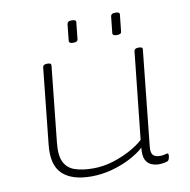

<svg xmlns="http://www.w3.org/2000/svg" viewBox="-79 -775 851 859"><g transform="rotate(-10 346.5 -345.5)"><path d="M268 6Q180 6 137 -35Q94 -76 104 -168L140 -513Q142 -525 159 -525H163Q180 -525 178 -513L142 -169Q136 -112 151 -81.5Q166 -51 200 -39.5Q234 -28 283 -28Q328 -28 372 -41.5Q416 -55 453.5 -75.5Q491 -96 513 -117L555 -513Q557 -525 574 -525H578Q595 -525 593 -513L548 -81Q545 -52 555 -41.5Q565 -31 586 -31Q600 -31 607.5 -33.5Q615 -36 620 -36Q625 -36 625 -29Q625 -22 623 -14.5Q621 -7 618 -4Q614 0 600 2.5Q586 5 575 5Q559 5 542 -1.5Q525 -8 515.5 -26.5Q506 -45 510 -82Q485 -59 446.5 -39Q408 -19 362 -6.5Q316 6 268 6ZM490 -597Q470 -597 471 -609L479 -685Q480 -690 484.5 -693.5Q489 -697 500 -697Q521 -697 519 -685L511 -609Q510 -597 490 -597ZM292 -597Q272 -597 273 -609L281 -685Q282 -690 286.5 -693.5Q291 -697 302 -697Q323 -697 321 -685L313 -609Q312 -597 292 -597Z"/></g></svg>

Font: Asap Expanded Expanded Thin
Style: Italic
Weight: 100
Width: 7
Italic angle: -6°
Designer: Pablo Cosgaya
Foundry: Omnibus-Type
Version: Version 3.001; ttfautohint (v1.8.4.7-5d5b)